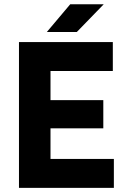

<svg xmlns="http://www.w3.org/2000/svg" viewBox="-20 -902 628 922"><path d="M71.1 -700H521.8V-561.1H222.5V-421.1H476.1V-285.8H222.5V-138.9H526.8V0H71.1ZM317.3 -881.6H478.2L348.7 -748.2H204.8Z"/></svg>

Font: Oak Sans Light
Style: Regular
Weight: 400
Designer: Erik Kennedy, Walven
Foundry: Erik Kennedy, Walven
Version: Version 1.100;Glyphs 3.1.2 (3151)